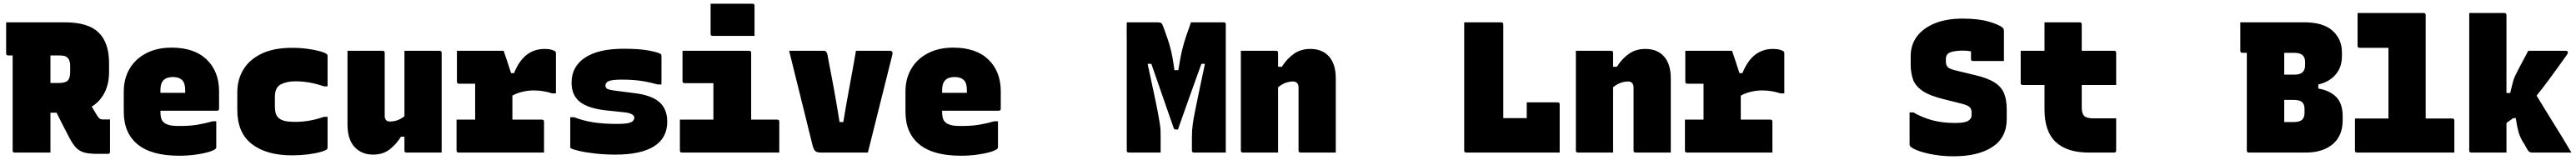

<svg xmlns="http://www.w3.org/2000/svg" viewBox="-20 -820 13840 860"><path d="M251 0H59Q48 0 48 -11V-522H24Q13 -522 13 -533V-700H329Q454 -700 510 -645Q566 -590 566 -481V-434Q566 -369 541.5 -321.5Q517 -274 473 -247Q486 -225 501 -200Q508 -189 514.5 -183.5Q521 -178 531 -178H571V-4Q571 7 560 7H504Q462 7 435.5 0.5Q409 -6 390.5 -24.5Q372 -43 353 -79Q335 -113 318 -146.5Q301 -180 284 -214H251ZM299 -522H251V-374H296Q331 -374 344 -387Q357 -400 357 -434V-466Q357 -497 343 -509Q336 -517 324.5 -519.5Q313 -522 299 -522Z M902 -564Q1024 -564 1090.5 -500Q1157 -436 1157 -329V-235Q1157 -225 1146 -225H842V-217Q842 -200 845.5 -186.5Q849 -173 858 -164Q869 -153 890.5 -147.5Q912 -142 953 -143Q1000 -143 1040 -149.5Q1080 -156 1122 -168H1142V-28Q1142 -24 1138 -20Q1130 -12 1102 -3.5Q1074 5 1032.5 11Q991 17 942 17Q794 17 719.5 -44Q645 -105 645 -219V-328Q645 -397 676 -450Q707 -503 765 -533.5Q823 -564 902 -564ZM909 -406Q842 -406 842 -338V-321H975V-336Q975 -373 959 -389Q942 -406 909 -406Z M1550 -563Q1593 -563 1633 -557.5Q1673 -552 1701 -544Q1729 -536 1737 -528Q1740 -525 1740 -520V-356H1720Q1680 -370 1642 -376.5Q1604 -383 1566 -383Q1521 -383 1489 -366.5Q1457 -350 1457 -300V-246Q1457 -227 1461 -212.5Q1465 -198 1475 -188Q1487 -176 1508 -170.5Q1529 -165 1566 -165Q1604 -165 1642 -171.5Q1680 -178 1720 -192H1740V-26Q1740 -21 1737 -18Q1730 -11 1701.5 -3Q1673 5 1633 10Q1593 15 1549 15Q1412 15 1333.5 -45.5Q1255 -106 1255 -229V-324Q1255 -392 1287.5 -446Q1320 -500 1385.5 -531.5Q1451 -563 1550 -563Z M2036 -547Q2047 -547 2047 -536V-198Q2047 -167 2075 -167Q2096 -167 2114.5 -173.5Q2133 -180 2153 -195V-547H2342Q2353 -547 2353 -536V0H2164Q2153 0 2153 -11V-85H2134Q2109 -44 2073 -16.5Q2037 11 1984 11Q1923 11 1885 -30Q1847 -71 1847 -152V-547Z M2433 -177H2533V-370H2446Q2435 -370 2435 -381V-547H2686Q2686 -547 2690.5 -534Q2695 -521 2701.5 -501.5Q2708 -482 2714.5 -462Q2721 -442 2726 -427H2742Q2769 -494 2810 -525.5Q2851 -557 2906 -557Q2929 -557 2944 -552.5Q2959 -548 2964 -543Q2967 -540 2967 -533V-318H2947Q2898 -334 2848 -334Q2819 -334 2788.5 -327Q2758 -320 2733 -306V-177H2892Q2903 -177 2903 -166V0H2444Q2433 0 2433 -11Z M3295 -154Q3351 -154 3369.5 -162.5Q3388 -171 3388 -187Q3388 -210 3337 -216L3234 -227Q3138 -238 3094.5 -273.5Q3051 -309 3051 -376Q3051 -462 3123 -510Q3195 -558 3331 -558Q3419 -558 3470.5 -547.5Q3522 -537 3531 -529Q3534 -526 3534 -519V-366H3514Q3462 -380 3420 -386Q3378 -392 3321 -392Q3271 -392 3252 -384.5Q3233 -377 3233 -360Q3233 -347 3245 -341.5Q3257 -336 3283 -333L3384 -320Q3480 -309 3522.5 -271.5Q3565 -234 3565 -166Q3565 -78 3494 -33.5Q3423 11 3286 11Q3229 11 3176.5 5Q3124 -1 3088.5 -9.5Q3053 -18 3046 -24Q3044 -26 3044 -31V-190H3064Q3114 -171 3168 -162.5Q3222 -154 3295 -154Z M3633 -177H3813V-373H3658Q3647 -373 3647 -384V-547H4005Q4016 -547 4016 -536V-177H4156Q4167 -177 4167 -166V0H3644Q3633 0 3633 -11ZM3798 -800H4023Q4034 -800 4034 -789V-627H3809Q3798 -627 3798 -638Z M4408 -547Q4420 -547 4425 -530Q4442 -444 4458.5 -353.5Q4475 -263 4491 -164H4511Q4528 -267 4545.5 -360.5Q4563 -454 4579 -547H4762Q4770 -547 4773.5 -541.5Q4777 -536 4775 -528Q4742 -396 4709 -264Q4676 -132 4643 0H4391Q4371 0 4361.5 -7Q4352 -14 4345 -42Q4317 -155 4285 -284.5Q4253 -414 4220 -547Z M5102 -564Q5224 -564 5290.5 -500Q5357 -436 5357 -329V-235Q5357 -225 5346 -225H5042V-217Q5042 -200 5045.5 -186.5Q5049 -173 5058 -164Q5069 -153 5090.5 -147.5Q5112 -142 5153 -143Q5200 -143 5240 -149.5Q5280 -156 5322 -168H5342V-28Q5342 -24 5338 -20Q5330 -12 5302 -3.5Q5274 5 5232.5 11Q5191 17 5142 17Q4994 17 4919.5 -44Q4845 -105 4845 -219V-328Q4845 -397 4876 -450Q4907 -503 4965 -533.5Q5023 -564 5102 -564ZM5109 -406Q5042 -406 5042 -338V-321H5175V-336Q5175 -373 5159 -389Q5142 -406 5109 -406Z M6216 0H6045Q6034 0 6034 -11V-601Q6033 -651 6034 -700H6201Q6213 -700 6219 -696Q6225 -692 6232 -672Q6245 -636 6254 -609.5Q6263 -583 6269 -559.5Q6275 -536 6280 -508.5Q6285 -481 6290 -443H6311Q6317 -481 6322.5 -509.5Q6328 -538 6335 -565Q6342 -592 6352.5 -624Q6363 -656 6379 -700H6555Q6566 -700 6566 -689V0H6395Q6384 0 6384 -11V-84Q6384 -103 6385 -118Q6386 -133 6389 -155.5Q6392 -178 6399.5 -215.5Q6407 -253 6420 -316Q6433 -379 6454 -477H6435Q6404 -391 6371.5 -300.5Q6339 -210 6309 -124H6298Q6288 -124 6286 -132Q6256 -218 6226 -304.5Q6196 -391 6166 -477H6146Q6167 -379 6180.5 -316.5Q6194 -254 6201 -216Q6208 -178 6211.5 -156Q6215 -134 6215.5 -118.5Q6216 -103 6216 -84Z M6847 0H6658Q6647 0 6647 -11V-547H6836Q6847 -547 6847 -536V-461H6867Q6896 -506 6933 -531.5Q6970 -557 7020 -557Q7085 -557 7121 -516Q7157 -475 7157 -399V0H6968Q6957 0 6957 -11V-349Q6957 -382 6926 -382Q6908 -382 6888 -375Q6868 -368 6847 -351Z M7858 0Q7847 0 7847 -11V-700H8046Q8057 -700 8057 -689V-185H8183V-270H8349Q8360 -270 8360 -260V0Z M8647 0H8458Q8447 0 8447 -11V-547H8636Q8647 -547 8647 -536V-461H8667Q8696 -506 8733 -531.5Q8770 -557 8820 -557Q8885 -557 8921 -516Q8957 -475 8957 -399V0H8768Q8757 0 8757 -11V-349Q8757 -382 8726 -382Q8708 -382 8688 -375Q8668 -368 8647 -351Z M9033 -177H9133V-370H9046Q9035 -370 9035 -381V-547H9286Q9286 -547 9290.5 -534Q9295 -521 9301.5 -501.5Q9308 -482 9314.5 -462Q9321 -442 9326 -427H9342Q9369 -494 9410 -525.5Q9451 -557 9506 -557Q9529 -557 9544 -552.5Q9559 -548 9564 -543Q9567 -540 9567 -533V-318H9547Q9498 -334 9448 -334Q9419 -334 9388.5 -327Q9358 -320 9333 -306V-177H9492Q9503 -177 9503 -166V0H9044Q9033 0 9033 -11Z M10525 -720Q10612 -720 10668.5 -703Q10725 -686 10741 -670Q10747 -664 10747 -652V-492H10580Q10570 -492 10570 -503V-544Q10550 -548 10526 -548Q10487 -548 10461 -539.5Q10435 -531 10435 -503V-489Q10435 -471 10444.5 -460Q10454 -449 10489 -441L10589 -417Q10658 -401 10695.5 -377.5Q10733 -354 10747.5 -319Q10762 -284 10762 -231V-180Q10762 -81 10685.5 -30.5Q10609 20 10477 20Q10422 20 10374 12Q10326 4 10291.5 -8Q10257 -20 10244 -33Q10240 -37 10240 -45V-216H10260Q10309 -188 10362.5 -173.5Q10416 -159 10485 -159Q10538 -159 10555.5 -171Q10573 -183 10573 -199V-219Q10573 -233 10563.5 -243.5Q10554 -254 10519 -263L10427 -286Q10348 -305 10309 -332Q10270 -359 10258 -394.5Q10246 -430 10246 -472V-519Q10246 -579 10279.5 -624Q10313 -669 10375.5 -694.5Q10438 -720 10525 -720Z M10837 -547H10965V-700H11154Q11165 -700 11165 -689V-547H11339Q11350 -547 11350 -536V-363H11165V-242Q11165 -211 11178 -197Q11192 -184 11226 -184H11350V-11Q11350 0 11339 0H11203Q11086 0 11025.5 -56.5Q10965 -113 10965 -230V-363H10848Q10837 -363 10837 -374Z M12368 0H12063Q12052 0 12052 -11V-536H12028Q12017 -536 12017 -547V-700H12361Q12463 -700 12513 -654.5Q12563 -609 12563 -539V-518Q12563 -458 12528.5 -418.5Q12494 -379 12436 -366V-344Q12497 -334 12532 -299Q12567 -264 12567 -195V-174Q12567 -90 12513.5 -45Q12460 0 12368 0ZM12307 -536H12253V-419H12310Q12365 -419 12365 -469V-487Q12365 -510 12353 -522Q12339 -536 12307 -536ZM12253 -164H12304Q12336 -164 12349 -176.5Q12362 -189 12362 -213V-235Q12362 -260 12348.5 -271.5Q12335 -283 12303 -283H12253Z M12633 -183H12813V-563H12658Q12647 -563 12647 -574V-750H13002Q13013 -750 13013 -739V-183H13156Q13167 -183 13167 -172V0H12644Q12633 0 12633 -11Z M13447 0H13258Q13247 0 13247 -11V-750H13436Q13447 -750 13447 -739V-320H13467Q13476 -358 13481 -377Q13486 -396 13493 -411Q13500 -426 13513 -451Q13527 -477 13538.5 -499Q13550 -521 13564 -547H13766Q13777 -547 13777 -539Q13777 -532 13770 -523Q13716 -447 13677.5 -395Q13639 -343 13609 -306Q13656 -228 13703 -153Q13750 -78 13796 0H13586Q13569 0 13562 -12Q13558 -18 13550.5 -32Q13543 -46 13533 -61Q13518 -88 13511 -113.5Q13504 -139 13497 -185H13483Q13467 -173 13447 -159Z"/></svg>

Font: Recursive Mn Lnr St Blk
Style: Regular
Weight: 900
Monospace: yes
Version: Version 1.079;hotconv 1.0.112;makeotfexe 2.5.65598; ttfautoh